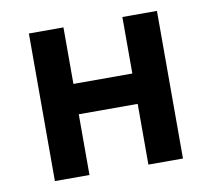

<svg xmlns="http://www.w3.org/2000/svg" viewBox="-61 -560 695 629"><g transform="rotate(-10 286.0 -245.5)"><path d="M73 -491V0H188V-202H384V0H499V-491H384V-303H188V-491Z"/></g></svg>

Font: DAIFUKU Sans Semibold
Style: Regular
Weight: 600
Designer: Original font ‘Source Sans 3’ : Paul D. Hunt
Foundry: Daifuku
Version: Version 1.000